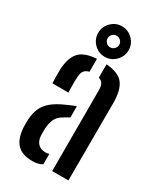

<svg xmlns="http://www.w3.org/2000/svg" viewBox="-204 -891 827 974"><g transform="rotate(30 209.0 -404.0)"><path d="M34.5 -117.5Q34 -129.5 34 -142Q34 -154.5 34.5 -166Q37 -203.5 49.2 -231.8Q61.5 -260 89 -283Q116.5 -306 164 -326.5Q176 -332 188.8 -337.5Q201.5 -343 215 -348V-282Q208 -278.5 200.8 -274.2Q193.5 -270 185 -264.5Q153 -247.5 142.8 -221Q132.5 -194.5 131.5 -165.5Q131.5 -152 131.5 -143.2Q131.5 -134.5 132 -124.5Q134.5 -96.5 150.2 -80.8Q166 -65 193 -65Q205.5 -65 215 -68.5V-7.5Q193 6.5 158.5 6.5Q99 6.5 69.2 -23.2Q39.5 -53 34.5 -117.5ZM49.5 -386Q48.5 -403.5 48.2 -425.5Q48 -447.5 48.5 -468Q51.5 -534.5 80.8 -568.2Q110 -602 183 -607V-531Q165 -527 154.8 -515Q144.5 -503 143.5 -480Q142.5 -468 142.2 -448.8Q142 -429.5 142.5 -411.8Q143 -394 143.5 -386ZM271 0V-474Q271 -497 263.8 -510.2Q256.5 -523.5 239 -529V-607Q312 -601.5 339.5 -565.2Q367 -529 367 -454L366 0ZM211 -635Q175 -635 148.8 -661.2Q122.5 -687.5 122.5 -724.5Q122.5 -761 148.8 -787.2Q175 -813.5 211 -813.5Q248 -813.5 274.2 -787.2Q300.5 -761 300.5 -724.5Q300.5 -687.5 274 -661.2Q247.5 -635 211 -635ZM211 -690.5Q225.5 -690.5 235.5 -700.8Q245.5 -711 245.5 -724.5Q245.5 -738.5 235.2 -748.5Q225 -758.5 211 -758.5Q198 -758.5 187.8 -748.5Q177.5 -738.5 177.5 -724.5Q177.5 -711 187.5 -700.8Q197.5 -690.5 211 -690.5Z"/></g></svg>

Font: Big Shoulders Stencil Text Thin SemiBold
Style: Regular
Weight: 600
Version: Version 2.001